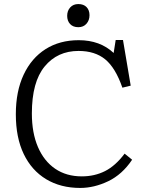

<svg xmlns="http://www.w3.org/2000/svg" viewBox="-20 -912 726 946"><path d="M375 14Q279 14 207.5 -29Q136 -72 97 -153Q58 -234 58 -349Q58 -462 96.5 -544Q135 -626 204.5 -670Q274 -714 368 -714Q473 -714 540 -651L550 -715H586L624 -490L583 -480Q549 -578 498.5 -619.5Q448 -661 367 -661Q263 -661 200 -584.5Q137 -508 137 -353Q137 -257 167 -187.5Q197 -118 252 -80.5Q307 -43 383 -43Q446 -43 497.5 -69Q549 -95 594 -155L631 -125Q582 -52 513 -19Q444 14 375 14ZM366 -778Q340 -778 325.5 -793.5Q311 -809 311 -834Q311 -859 326 -875.5Q341 -892 366 -892Q392 -892 406.5 -877Q421 -862 421 -837Q421 -812 406 -795Q391 -778 366 -778Z"/></svg>

Font: Literata 12pt Light
Style: Regular
Weight: 300
Designer: Latin by Veronika Burian and Jose Scaglione. Greek by Irene Vlachou. Cyrillic by Vera Evstafieva.
Foundry: TypeTogether
Version: Version 3.002